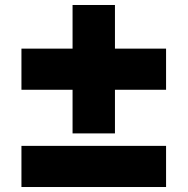

<svg xmlns="http://www.w3.org/2000/svg" viewBox="-20 -750 752 770"><path d="M271 -215V-390H66V-555H271V-730H441V-555H646V-390H441V-215ZM66 0V-165H646V0Z"/></svg>

Font: M PLUS 1 Thin Black
Style: Regular
Weight: 900
Version: Version 1.001